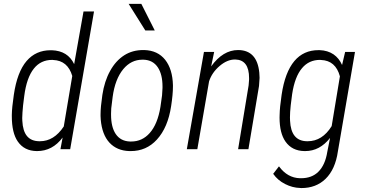

<svg xmlns="http://www.w3.org/2000/svg" viewBox="-20 -770 1885 991"><path d="M105 -273.4 99.1 -226.1Q95.2 -187 94.7 -160.6Q94.7 -153.3 95.2 -146.5Q97.7 -93.8 119.4 -67.6Q141.1 -41.5 182.6 -41Q184.6 -41 186 -41Q258.8 -41 309.1 -117.2L353 -377.9Q329.6 -457.5 254.4 -460.4Q252 -460.4 249.5 -460.9Q190.4 -460.9 154.8 -416Q117.2 -369.1 105 -273.4ZM117.2 -455.1Q165 -510.7 241.2 -510.7Q244.6 -510.7 247.6 -510.7Q330.1 -507.8 362.8 -439L411.1 -710.9H465.3L342.3 0H292L303.2 -60.1Q251 9.8 171.4 9.8Q170.4 9.8 169.4 9.8Q105 8.8 71.8 -39.6Q41 -84 41 -169.9Q41 -173.8 41 -177.2Q41.5 -214.4 51.3 -280.3Q68.4 -397.9 117.2 -455.1Z M561.5 -270 554.2 -210.9 553.2 -184.6Q553.2 -181.2 553.2 -177.7Q553.2 -114.7 577.1 -78.6Q602.5 -41 651.4 -39.6Q654.3 -39.6 657.2 -39.6Q713.9 -39.6 752.4 -83Q793.5 -128.9 808.1 -218.3L816.4 -277.3L818.8 -316.4Q818.8 -319.8 818.8 -323.2Q818.8 -385.3 794.9 -421.9Q769.5 -460.4 720.7 -461.9Q718.3 -461.9 715.3 -461.9Q656.7 -461.9 616.2 -413.1Q573.7 -361.3 561.5 -270ZM621.6 -484.9Q664.1 -511.7 719.2 -511.7Q722.2 -511.7 724.6 -511.7Q793.9 -509.8 832.5 -461.4Q870.6 -413.1 872.6 -330.6Q872.6 -327.1 872.6 -323.2Q872.6 -282.7 863.3 -222.2Q846.7 -111.8 790 -49.8Q735.4 10.3 653.8 9.8Q650.9 9.8 647.5 9.8Q583.5 7.8 544.9 -33.7Q506.8 -75.2 500 -152.3L499 -170.9Q499 -175.3 499 -180.2Q499 -216.8 508.3 -279.8Q519 -351.1 548.3 -403.8Q577.1 -456.5 621.6 -484.9ZM778.8 -612.8H730L644 -750H709.5Z M1113.8 -429.7Q1073.7 -395.5 1059.1 -350.1L998.5 0H944.3L1032.7 -502H1085.4L1069.8 -427.2Q1130.4 -511.7 1209 -511.7Q1210.4 -511.7 1211.4 -511.7Q1307.1 -509.8 1318.4 -395L1319.8 -368.2L1316.9 -326.2L1262.2 0H1209L1263.2 -329.1L1265.6 -358.9Q1265.6 -363.3 1265.6 -367.2Q1265.6 -460.9 1194.8 -462.9Q1193.8 -462.9 1192.9 -462.9Q1152.8 -462.9 1113.8 -429.7Z M1487.8 -283.7 1480.5 -226.1Q1476.6 -189.5 1476.6 -164.1Q1476.6 -154.8 1477.1 -147Q1481.9 -42 1564.5 -41Q1566.4 -41 1567.9 -41Q1643.6 -41 1691.9 -119.1L1734.4 -376Q1712.4 -457.5 1637.2 -460.4Q1634.3 -460.4 1631.8 -460.9Q1574.7 -460.9 1539.1 -418.5Q1501.5 -374.5 1487.8 -283.7ZM1499.5 -455.1Q1546.9 -511.2 1623.5 -511.2Q1626.5 -511.2 1629.9 -511.2Q1671.4 -509.8 1701.7 -489.3Q1730 -469.7 1745.6 -434.6L1761.2 -501L1761.7 -502H1762.7H1810.5H1812V-500.5L1724.1 10.7Q1710.9 104 1660.2 153.3Q1611.3 200.7 1535.6 200.7Q1532.2 200.7 1528.8 200.2Q1489.3 199.2 1451.2 179.7Q1432.1 169.9 1417 157Q1401.9 144 1390.6 127.9L1389.6 127L1390.6 126.5L1418.9 89.8L1419.9 88.9L1420.9 89.8Q1463.9 147.9 1527.8 149.9Q1530.8 149.9 1533.7 149.9Q1589.4 149.9 1623 116.7Q1658.7 81.5 1669.4 13.2L1683.6 -58.1Q1630.4 9.8 1555.2 9.8Q1553.2 9.8 1551.3 9.8Q1487.3 8.8 1453.6 -39.1Q1422.9 -83 1422.9 -163.6Q1422.9 -170.4 1423.3 -177.2Q1423.8 -215.3 1433.6 -280.8Q1450.7 -397 1499.5 -455.1Z"/></svg>

Font: MAUL Condensed Light Italic
Style: Light Italic
Weight: 300
Italic angle: -12°
Designer: MAUL
Version: Version 1.0; 2020; ttfautohint (v1.8.3)